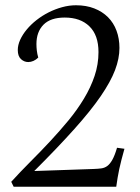

<svg xmlns="http://www.w3.org/2000/svg" viewBox="-20 -713 535 733"><path d="M227.1 -646Q172.9 -646 146 -618.7Q119.1 -591.3 119.1 -544.9Q119.1 -532.7 120.6 -519.8Q122.1 -506.8 126 -493.2Q117.7 -484.9 107.7 -480.5Q97.7 -476.1 87.9 -476.1Q72.3 -476.1 60.1 -487.3Q47.9 -498.5 47.9 -522Q47.9 -541 57.1 -561.3Q66.4 -581.5 82.3 -600.6Q98.1 -619.6 119.6 -636.5Q141.1 -653.3 165.8 -665.8Q190.4 -678.2 217 -685.5Q243.7 -692.9 270 -692.9Q309.1 -692.9 339.8 -680.9Q370.6 -668.9 392.1 -647.5Q413.6 -626 424.8 -595.9Q436 -565.9 436 -529.8Q436 -489.7 419.2 -445.3Q402.3 -400.9 364.3 -345.5Q326.2 -290 263.9 -220.5Q201.7 -150.9 110.8 -60.1L336.9 -67.9Q353.5 -68.4 366.5 -70.1Q379.4 -71.8 389.6 -79.3Q399.9 -86.9 408.9 -103Q418 -119.1 426.8 -148.9L455.1 -145Q448.7 -122.1 443.8 -103.3Q439 -84.5 435.3 -67.6Q431.6 -50.8 429 -34.4Q426.3 -18.1 423.8 0H32.2L22.9 -19Q57.6 -57.1 95.9 -95.5Q134.3 -133.8 171.1 -173.3Q208 -212.9 241.5 -253.4Q274.9 -293.9 300.5 -336.4Q326.2 -378.9 341.1 -423.1Q356 -467.3 356 -514.2Q356 -578.6 321.5 -612.3Q287.1 -646 227.1 -646Z"/></svg>

Font: Simonetta
Style: Regular
Weight: 400
Version: Version 1.004